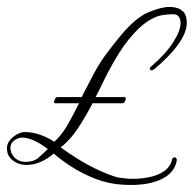

<svg xmlns="http://www.w3.org/2000/svg" viewBox="-20 -482 559 554"><path d="M139 -184Q136 -184 136 -188Q136 -192 139 -197Q142 -202 146 -202H216Q221 -213 227 -224Q233 -235 239 -247Q262 -293 283 -321.5Q304 -350 327 -378Q371 -431 408 -446.5Q445 -462 469 -462Q487 -462 498 -456Q509 -450 513 -443Q519 -431 519 -417Q519 -389 495 -355Q471 -321 426 -283Q420 -279 418 -279Q414 -279 412.5 -282.5Q411 -286 416 -290Q457 -325 479 -359Q501 -393 501 -415Q501 -428 495 -435Q491 -441 477 -441Q465 -441 446.5 -438Q428 -435 404.5 -419.5Q381 -404 352.5 -369.5Q324 -335 291 -272Q283 -257 274.5 -239Q266 -221 256 -202H338Q343 -202 343 -197Q343 -193 340 -188.5Q337 -184 332 -184H247Q228 -147 205 -112Q182 -77 155 -57Q176 -41 207 -22Q238 -3 269 11Q300 25 320 30Q328 31 339.5 32.5Q351 34 364 34Q387 34 411.5 29Q436 24 454 11.5Q472 -1 477 -23Q479 -28 483 -28Q491 -28 490 -18Q483 19 441.5 37Q400 55 335 51Q294 49 255.5 34Q217 19 185.5 -1.5Q154 -22 135 -39Q118 -24 97.5 -15Q77 -6 56 -6Q34 -6 17 -19Q0 -32 0 -54Q0 -72 17.5 -86.5Q35 -101 52 -101Q92 -101 137 -73Q160 -95 175.5 -122.5Q191 -150 208 -184ZM55 -15Q77 -15 91 -27Q105 -39 118 -52Q74 -85 44 -85Q33 -85 21.5 -77Q10 -69 10 -55Q10 -40 22 -27.5Q34 -15 55 -15Z"/></svg>

Font: Gwendolyn
Style: Regular
Weight: 400
Designer: Robert E. Leuschke
Foundry: Robert E. Leuschke
Version: Version 1.010; ttfautohint (v1.8.3)